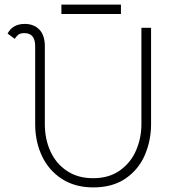

<svg xmlns="http://www.w3.org/2000/svg" viewBox="-20 -805 767 835"><path d="M133 -265V-604Q133 -661 86 -661Q68 -661 59 -653.5Q50 -646 44 -636L13 -659Q35 -701 88 -701Q127 -701 151 -676.5Q175 -652 175 -604V-265Q175 -200 199.5 -146.5Q224 -93 271.5 -61.5Q319 -30 385 -30Q455 -30 502.5 -64.5Q550 -99 572.5 -152.5Q595 -206 595 -265V-684H637V-265Q637 -194 610 -131Q583 -68 526.5 -29Q470 10 386 10Q306 10 249 -27Q192 -64 162.5 -126.5Q133 -189 133 -265ZM247 -785H506V-744H247Z"/></svg>

Font: Bellota Light
Style: Regular
Weight: 300
Designer: Kemie Guaida
Foundry: Kemie Guaida
Version: Version 4.001